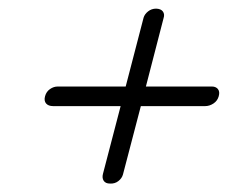

<svg xmlns="http://www.w3.org/2000/svg" viewBox="-20 -570 566 456"><path d="M241.5 -134Q230.5 -134 226.2 -140.8Q222 -147.5 224.5 -157L266.5 -318H106Q95 -318 89.5 -324.2Q84 -330.5 87 -341.5Q90 -352.5 98.8 -358.5Q107.5 -364.5 117 -364.5H278.5L321 -528Q323.5 -536.5 331.8 -543Q340 -549.5 351 -549.5Q362.5 -549 367 -542.5Q371.5 -536 368.5 -527L326.5 -364.5H483.5Q492.5 -364.5 497.5 -358.5Q502.5 -352.5 499.5 -341.5Q496.5 -330.5 487 -324.2Q477.5 -318 467.5 -318H314.5L272 -155.5Q269.5 -146.5 261.2 -140Q253 -133.5 241.5 -134Z"/></svg>

Font: Fraunces 72pt S050
Style: Italic
Weight: 400
Italic angle: -16°
Version: Version 1.000; ttfautohint (v1.8.3)